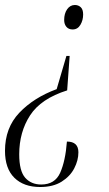

<svg xmlns="http://www.w3.org/2000/svg" viewBox="-35 -562 436 769"><path d="M234 -200Q129 -167 85.5 -100Q42 -33 42 56Q42 123 66 150Q90 177 130 177Q185 177 206 130Q227 83 233 5Q279 5 279 48Q279 80 262.5 112Q246 144 212 165.5Q178 187 126 187Q60 187 22.5 150Q-15 113 -15 42Q-15 -50 42.5 -110.5Q100 -171 192 -205L231 -338H244ZM265 -542Q279 -542 288.5 -533Q298 -524 298 -504Q298 -481 287 -462.5Q276 -444 256 -444Q240 -444 231 -454.5Q222 -465 222 -482Q222 -508 234 -525Q246 -542 265 -542Z"/></svg>

Font: Noto Serif Display ExtraCondensed Light
Style: Italic
Weight: 300
Width: 2
Italic angle: -12°
Designer: Monotype Design Team
Foundry: Monotype Imaging Inc.
Version: Version 2.009